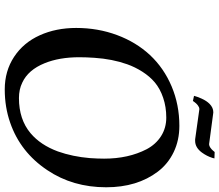

<svg xmlns="http://www.w3.org/2000/svg" viewBox="-80 -868 964 845"><g transform="rotate(90 402.5 -446.0)"><path d="M637.2 -608.9Q615.7 -649.4 579.6 -672.4Q543.5 -695.3 498 -695.3Q451.2 -695.3 410.9 -681.6Q370.6 -668 342.8 -644.5Q316.9 -622.6 296.1 -590.1Q275.4 -557.6 263.2 -522.9Q240.2 -458 234.9 -378.9Q232.4 -343.3 232.4 -312.5Q232.4 -224.1 258.8 -159.7Q288.1 -87.4 344.2 -61.5Q374 -46.9 412.1 -46.9Q505.9 -46.9 566.4 -97.7Q618.7 -141.6 647 -218.3Q669.9 -283.2 676.3 -358.9Q678.7 -394 678.7 -421.9Q678.7 -528.8 637.2 -608.9ZM735.8 -658.2Q804.7 -567.4 804.7 -430.7Q804.7 -283.7 729.5 -171.9Q650.4 -53.2 520.5 -8.3Q452.1 15.6 374 15.6Q293 15.6 230.5 -25.6Q168 -66.9 135.7 -138.7Q103.5 -210 103.5 -298.8Q103.5 -394.5 134.8 -478.5Q166 -562.5 222.7 -623.5Q279.8 -684.6 360.6 -718.8Q441.4 -752.9 534.2 -752.9Q597.7 -752.9 649.7 -728Q701.7 -703.1 735.8 -658.2ZM402.3 -817.4Q403.3 -820.3 403.8 -822.3Q406.7 -834 414.6 -851.1Q424.3 -872.6 437.5 -885.7Q454.1 -902.3 474.6 -902.3Q477.1 -902.3 478.5 -901.9Q480 -901.4 482.4 -901.4L614.3 -883.8H616.2Q622.6 -883.8 630.9 -889.6Q639.2 -895.5 644.5 -902.3L649.4 -908.2L677.7 -907.2Q677.2 -905.8 676.5 -902.6Q675.8 -899.4 675.3 -897.9Q667.5 -873.5 651.9 -852.1Q629.9 -822.3 600.6 -822.3H593.8L461.9 -840.8H460Q452.6 -840.8 443.8 -834Q435.1 -827.1 429.7 -819.3L424.8 -812.5Z"/></g></svg>

Font: Neuton
Style: Italic
Weight: 400
Italic angle: -9°
Designer: Brian M Zick
Version: Version 1.32